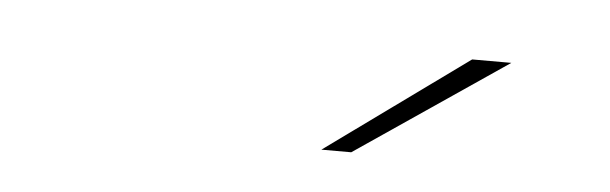

<svg xmlns="http://www.w3.org/2000/svg" viewBox="-25 -765 651 205"><g transform="rotate(5 300.0 -662.0)"><path d="M323 -607 475 -717H517L355 -607Z"/></g></svg>

Font: Montserrat Thin
Style: Italic
Weight: 100
Italic angle: -11.3°
Designer: Julieta Ulanovsky
Foundry: Julieta Ulanovsky
Version: Version 9.000; ttfautohint (v1.8.4.7-5d5b)